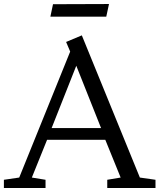

<svg xmlns="http://www.w3.org/2000/svg" viewBox="-23 -946 803 966"><path d="M516.6 -41.5 584 -52.7 506.8 -242.7H213.9L137.2 -52.7L206.1 -41.5V0H-3.4V-41.5L73.7 -52.7L330.1 -686.5L309.6 -734.9L388.7 -768.1L680.7 -52.7L759.3 -41.5V0H516.6ZM236.8 -301.8H485.4L360.8 -615.2ZM243.7 -924.8 525.4 -925.8 511.7 -862.3H230.5Z"/></svg>

Font: Habibi
Style: Regular
Weight: 400
Designer: Magnus Gaarde
Foundry: Magnus Gaarde
Version: Version 1.001